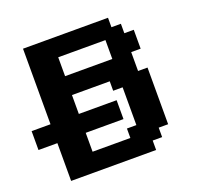

<svg xmlns="http://www.w3.org/2000/svg" viewBox="-147 -1034 1231 1194"><g transform="rotate(-20 468.5 -437.5)"><path d="M125 0H687.5V-62.5H750V-125H812.5V-500H750V-625H812.5V-750H750V-812.5H687.5V-875H125V-375H0V-250H125ZM562.5 -125H312.5V-250H562.5V-375H312.5V-500H562.5V-437.5H625V-187.5H562.5ZM625 -625H312.5V-750H625Z"/></g></svg>

Font: Faithful 32x
Style: Semibold
Weight: 400
Foundry: Faithful Resource Pack
Version: Version 1.0; January 27, 2023